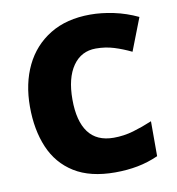

<svg xmlns="http://www.w3.org/2000/svg" viewBox="-82 -798 813 882"><g transform="rotate(-10 324.5 -357.0)"><path d="M395 -566Q327 -566 288 -510Q249 -454 249 -354Q249 -253 288 -200.5Q327 -148 406 -148Q453 -148 497.5 -161Q542 -174 587 -193V-30Q540 -9 490.5 0.5Q441 10 385 10Q269 10 195 -36Q121 -82 86 -164.5Q51 -247 51 -355Q51 -463 91 -546Q131 -629 208.5 -676.5Q286 -724 397 -724Q449 -724 506 -712Q563 -700 618 -674L559 -522Q520 -541 480 -553.5Q440 -566 395 -566Z"/></g></svg>

Font: Noto Sans Black
Style: Regular
Weight: 900
Designer: Monotype Design Team
Foundry: Monotype Imaging Inc.
Version: Version 2.007